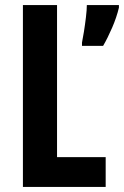

<svg xmlns="http://www.w3.org/2000/svg" viewBox="-20 -734 487 754"><path d="M70 0V-714H204V-117H395V0ZM447 -704Q438 -666 420.5 -625.5Q403 -585 385 -554H302V-567Q305 -581 309.5 -609Q314 -637 317.5 -666.5Q321 -696 321 -714H447Z"/></svg>

Font: Noto Sans Gujarati UI ExtraCondensed
Style: Bold
Weight: 700
Width: 2
Designer: Jelle Bosma - Monotype Design Team, Universal Thirst
Foundry: Monotype Imaging Inc.
Version: Version 2.106; ttfautohint (v1.8.4.7-5d5b)